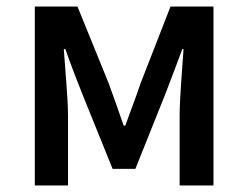

<svg xmlns="http://www.w3.org/2000/svg" viewBox="-20 -570 761 590"><path d="M87 0H189V-214C189 -266 180 -360 176 -419H181C196 -375 216 -324 233 -281L326 -51H396L488 -281C504 -324 524 -374 540 -419H544C540 -360 532 -266 532 -214V0H636V-550H504L412 -314C397 -269 380 -226 365 -184H360C346 -226 330 -269 314 -314L218 -550H87Z"/></svg>

Font: Genne Gothic Medium
Style: Regular
Weight: 500
Designer: Ryoko NISHIZUKA (kana & ideographs); Paul D. Hunt (Latin, Greek & Cyrillic); Wenlong ZHANG (bopomofo); Sandoll Communica
Foundry: Adobe Systems Incorporated
Version: Version 1.004;PS 1.004;hotconv 16.6.51;makeotf.lib2.5.65220